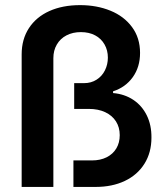

<svg xmlns="http://www.w3.org/2000/svg" viewBox="-20 -737 655 757"><path d="M295.9 -716.8Q361.8 -716.8 415.5 -694.8Q469.2 -672.9 500.7 -630.1Q532.2 -587.4 532.2 -528.3Q532.2 -472.7 503.4 -432.6Q474.6 -392.6 425.8 -377V-370.1Q471.2 -366.2 505.6 -343.3Q540 -320.3 558.8 -282Q577.6 -243.7 577.1 -194.3Q577.1 -135.7 549.6 -91.6Q522 -47.4 472.2 -23.7Q422.4 0 357.4 0H269.5V-104.5H342.8Q375.5 -104.5 400.4 -116.9Q425.3 -129.4 438.7 -151.9Q452.1 -174.3 452.1 -204.1Q452.1 -234.9 437.3 -258.3Q422.4 -281.7 394.8 -294.7Q367.2 -307.6 330.1 -307.6H272.5V-409.2H311.5Q339.4 -409.2 360.8 -422.9Q382.3 -436.5 393.8 -459.7Q405.3 -482.9 405.3 -509.8Q405.3 -538.6 392.3 -561.5Q379.4 -584.5 355.5 -597.4Q331.5 -610.4 298.8 -610.4Q267.1 -610.4 242.4 -597.7Q217.8 -585 204.1 -561.5Q190.4 -538.1 190.4 -507.8V0H65.4V-522.5Q65.4 -582 94 -626Q122.6 -669.9 174.6 -693.4Q226.6 -716.8 295.9 -716.8Z"/></svg>

Font: Pretendard JP SemiBold
Style: Regular
Weight: 600
Designer: Base glyphs from Inter by Rasmus Andersson; Hangeul glyphs from Noto Sans CJK(Source Han Sans) by Jang Soo-young and Kan
Foundry: Kil Hyung-jin
Version: Version 1.309